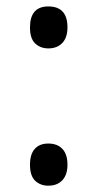

<svg xmlns="http://www.w3.org/2000/svg" viewBox="-20 -569 306 603"><path d="M74.2 -51.8Q74.2 -84.5 89.1 -101.3Q104 -118.2 131.8 -118.2Q160.2 -118.2 176 -101.3Q191.9 -84.5 191.9 -51.8Q191.9 -20 175.8 -2.9Q159.7 14.2 131.8 14.2Q106.9 14.2 90.6 -1.2Q74.2 -16.6 74.2 -51.8ZM74.2 -482.9Q74.2 -548.8 131.8 -548.8Q191.9 -548.8 191.9 -482.9Q191.9 -451.2 175.8 -434.1Q159.7 -417 131.8 -417Q106.9 -417 90.6 -432.4Q74.2 -447.8 74.2 -482.9Z"/></svg>

Font: f07869316
Style: Regular
Weight: 400
Foundry: Ascender Corporation
Version: Version 1.10